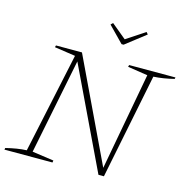

<svg xmlns="http://www.w3.org/2000/svg" viewBox="-120 -967 1070 1085"><g transform="rotate(15 414.5 -425.0)"><path d="M558 -644H829L827 -635Q764 -619 707 -616L583 0H551L270 -588L158 -30L284 -12L282 0H1L3 -10Q35 -18 65.5 -23Q96 -28 124 -29L249 -615L127 -633L130 -644H282L567 -45L672 -615L555 -633ZM486 -747 397 -838 409 -850 496 -778 605 -850 615 -838 498 -747Z"/></g></svg>

Font: Piazzolla SC Thin
Style: Italic
Weight: 100
Italic angle: -11.3°
Designer: Juan Pablo del Peral
Foundry: Huerta Tipografica
Version: Version 1.330